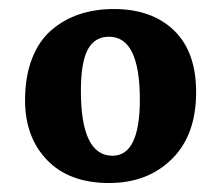

<svg xmlns="http://www.w3.org/2000/svg" viewBox="-20 -765 487 423"><path d="M220.2 -361.8Q132.3 -361.8 83.7 -412.4Q35.2 -462.9 35.2 -543.9Q35.2 -596.2 50.5 -635.7Q65.9 -675.3 93.3 -698.7Q120.6 -722.2 155 -733.6Q189.5 -745.1 231 -745.1Q314.5 -745.1 363.3 -698Q412.1 -650.9 412.1 -562Q412.1 -467.3 358.6 -414.6Q305.2 -361.8 220.2 -361.8ZM228 -421.9Q288.1 -421.9 288.1 -545.9Q288.1 -684.1 220.2 -684.1Q188.5 -684.1 173.3 -655.8Q158.2 -627.4 158.2 -564.9Q158.2 -421.9 228 -421.9Z"/></svg>

Font: Literata Book
Style: Bold
Weight: 700
Designer: Latin by Veronika Burian and Jose Scaglione. Greek by Irene Vlachou. Cyrillic by Vera Evstafieva
Foundry: TypeTogether
Version: Version 2.003;PS 002.003;hotconv 1.0.88;makeotf.lib2.5.64775